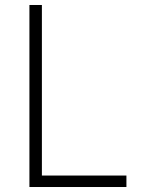

<svg xmlns="http://www.w3.org/2000/svg" viewBox="-20 -750 590 770"><path d="M98 0V-730H148V-46H487V0Z"/></svg>

Font: M PLUS Code Latin SemiExpanded Light
Style: Regular
Weight: 300
Width: 6
Designer: Coji Morishita
Foundry: UNDERFOREST DESIGN
Version: Version 1.002; ttfautohint (v1.8.3)